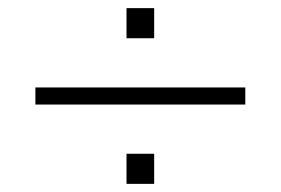

<svg xmlns="http://www.w3.org/2000/svg" viewBox="-20 -546 690 472"><path d="M67 -289V-331H583V-289ZM291 -94V-168H359V-94ZM291 -452V-526H359V-452Z"/></svg>

Font: Azeret Mono Thin Thin
Style: Regular
Weight: 250
Version: Version 1.002